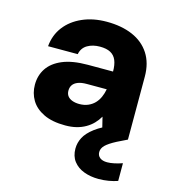

<svg xmlns="http://www.w3.org/2000/svg" viewBox="-108 -597 810 900"><g transform="rotate(15 297.0 -147.0)"><path d="M236 12Q173 12 131.5 -8Q90 -28 70 -61.5Q50 -95 50 -136Q50 -181 73 -215.5Q96 -250 143.5 -270Q191 -290 266 -290H388Q388 -323 379 -344.5Q370 -366 350.5 -376.5Q331 -387 299 -387Q264 -387 238.5 -372Q213 -357 207 -326H63Q68 -381 99 -421.5Q130 -462 182 -485Q234 -508 300 -508Q372 -508 425.5 -485Q479 -462 508.5 -416.5Q538 -371 538 -305V0H413L395 -73Q384 -54 369 -38.5Q354 -23 334 -11.5Q314 0 290 6Q266 12 236 12ZM274 -102Q298 -102 316.5 -110Q335 -118 348 -131.5Q361 -145 369 -163Q377 -181 381 -202H284Q258 -202 241.5 -195.5Q225 -189 217 -177.5Q209 -166 209 -150Q209 -134 217 -123.5Q225 -113 240 -107.5Q255 -102 274 -102ZM452 214Q413 214 381 202Q349 190 330 165.5Q311 141 311 104Q311 76 324.5 50Q338 24 371 -1Q404 -26 463 -50L506 -69L538 0L489 24Q453 43 438 58Q423 73 423 91Q423 108 435.5 118Q448 128 471 128Q486 128 505 124Q524 120 544 113V199Q524 206 500.5 210Q477 214 452 214Z"/></g></svg>

Font: DM Sans 24pt Black
Style: Regular
Weight: 900
Designer: Colophon Foundry, Jonny Pinhorn
Foundry: Colophon Foundry
Version: Version 4.004;gftools[0.9.30]